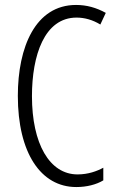

<svg xmlns="http://www.w3.org/2000/svg" viewBox="-20 -745 471 775"><path d="M289 -674C321 -674 354 -665 385 -646L407 -693C369 -714 330 -725 287 -725C123 -725 52 -555 52 -358C52 -129 144 10 288 10C330 10 369 0 397 -17V-68C371 -54 336 -41 293 -41C180 -41 109 -165 109 -357C109 -521 159 -674 289 -674Z"/></svg>

Font: Noto Sans Thai Looped ExtraCondensed Light
Style: Regular
Weight: 300
Width: 2
Designer: Sasikarn Vongin, Ben Mitchell
Foundry: The Fontpad Ltd
Version: Version 1.001